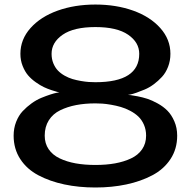

<svg xmlns="http://www.w3.org/2000/svg" viewBox="-20 -811 840 845"><path d="M730 -574.2Q730 -543.5 719.7 -517.1Q709.5 -490.7 692.9 -472.7Q676.3 -454.6 656.5 -439.9Q636.7 -425.3 616.7 -417Q596.7 -408.7 580.1 -402.8Q563.5 -397 553.2 -395L543 -393.1Q547.4 -393.1 555.2 -392.3Q563 -391.6 585.4 -387.2Q607.9 -382.8 628.4 -376.2Q648.9 -369.6 674.1 -355.7Q699.2 -341.8 717 -323.7Q734.9 -305.7 747.3 -277.1Q759.8 -248.5 759.8 -213.9Q759.8 -155.8 730.5 -111.1Q701.2 -66.4 650.4 -39.6Q599.6 -12.7 536.1 0.7Q472.7 14.2 399.9 14.2Q326.7 14.2 263.2 0.7Q199.7 -12.7 148.9 -39.6Q98.1 -66.4 69.1 -111.1Q40 -155.8 40 -213.9Q40 -246.6 51 -274.7Q62 -302.7 79.8 -321.8Q97.7 -340.8 119.1 -356.2Q140.6 -371.6 162.1 -380.4Q183.6 -389.2 201.4 -395Q219.2 -400.9 230.5 -402.8L241.2 -404.8Q237.8 -405.3 231.4 -406.7Q225.1 -408.2 207.3 -414.1Q189.5 -419.9 173.3 -427.5Q157.2 -435.1 137.5 -449Q117.7 -462.9 103.5 -479.5Q89.4 -496.1 79.6 -520.8Q69.8 -545.4 69.8 -574.2Q69.8 -637.7 114.3 -687.5Q158.7 -737.3 233.6 -764.2Q308.6 -791 399.9 -791Q491.2 -791 566.2 -764.2Q641.1 -737.3 685.5 -687.5Q730 -637.7 730 -574.2ZM207 -574.2Q207 -551.3 214.8 -532.2Q222.7 -513.2 234.9 -500.5Q247.1 -487.8 264.4 -478Q281.7 -468.3 299.1 -463.1Q316.4 -458 336.2 -454.6Q356 -451.2 370.6 -450.2Q385.3 -449.2 399.9 -449.2Q592.8 -449.2 592.8 -574.2Q592.8 -624.5 543.9 -658.2Q495.1 -691.9 399.9 -691.9Q304.7 -691.9 255.9 -658.2Q207 -624.5 207 -574.2ZM623 -213.9Q623 -240.2 613.5 -262Q604 -283.7 588.9 -298.1Q573.7 -312.5 552.7 -323.5Q531.7 -334.5 511.5 -340.3Q491.2 -346.2 468.5 -350.1Q445.8 -354 429.9 -355Q414.1 -356 399.9 -356Q353.5 -356 315.2 -348.6Q276.9 -341.3 244.9 -325.7Q212.9 -310.1 194.8 -281.5Q176.8 -252.9 176.8 -213.9Q176.8 -179.7 194.1 -154.3Q211.4 -128.9 242.7 -114Q273.9 -99.1 313.2 -92Q352.5 -85 399.9 -85Q447.3 -85 486.3 -92Q525.4 -99.1 556.6 -113.8Q587.9 -128.4 605.5 -154.1Q623 -179.7 623 -213.9Z"/></svg>

Font: Sporting Grotesque
Style: Regular
Weight: 400
Designer: Lucas LE BIHAN
Foundry: Lucas LE BIHAN
Version: Version 2.001;PS 2.1;hotconv 1.0.88;makeotf.lib2.5.647800